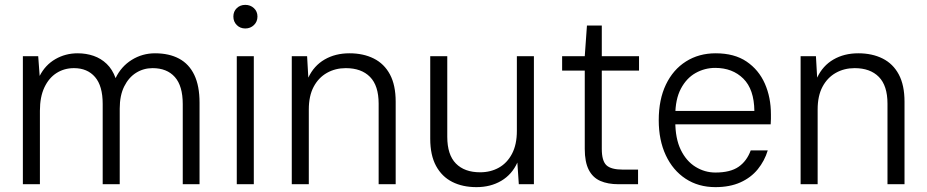

<svg xmlns="http://www.w3.org/2000/svg" viewBox="-20 -757 3808 789"><path d="M74 0V-526H137L143 -445Q166 -490 207.5 -514Q249 -538 299 -538Q334 -538 364.5 -527.5Q395 -517 418.5 -494.5Q442 -472 455 -436Q478 -484 521.5 -511Q565 -538 617 -538Q675 -538 716 -516Q757 -494 778.5 -449Q800 -404 800 -335V0H731V-329Q731 -404 698.5 -440.5Q666 -477 607 -477Q570 -477 539.5 -458Q509 -439 490.5 -402Q472 -365 472 -311V0H402V-330Q402 -404 370.5 -440.5Q339 -477 284 -477Q244 -477 212.5 -457Q181 -437 162.5 -398Q144 -359 144 -302V0Z M953 0V-526H1023V0ZM988 -640Q967 -640 953 -654Q939 -668 939 -689Q939 -710 953 -723.5Q967 -737 988 -737Q1009 -737 1023.5 -723.5Q1038 -710 1038 -689Q1038 -668 1023.5 -654Q1009 -640 988 -640Z M1179 0V-526H1242L1247 -438Q1270 -487 1314 -512.5Q1358 -538 1416 -538Q1473 -538 1516 -516.5Q1559 -495 1582.5 -451Q1606 -407 1606 -339V0H1536V-331Q1536 -405 1500.5 -441Q1465 -477 1401 -477Q1358 -477 1323.5 -457.5Q1289 -438 1269 -400.5Q1249 -363 1249 -307V0Z M1938 12Q1881 12 1838.5 -9.5Q1796 -31 1772 -75Q1748 -119 1748 -187V-526H1818V-195Q1818 -121 1853.5 -85Q1889 -49 1953 -49Q1996 -49 2030 -68Q2064 -87 2084 -125Q2104 -163 2104 -219V-526H2174V0H2112L2106 -89Q2084 -40 2040 -14Q1996 12 1938 12Z M2521 0Q2478 0 2447 -13.5Q2416 -27 2399.5 -59Q2383 -91 2383 -145V-467H2290V-526H2383L2392 -652H2453V-526H2606V-467H2453V-145Q2453 -96 2472 -78Q2491 -60 2540 -60H2602V0Z M2920 12Q2850 12 2797.5 -22.5Q2745 -57 2716 -119Q2687 -181 2687 -263Q2687 -348 2716.5 -409.5Q2746 -471 2799 -504.5Q2852 -538 2921 -538Q2998 -538 3048 -504Q3098 -470 3123 -413.5Q3148 -357 3148 -287Q3148 -278 3148 -268.5Q3148 -259 3147 -246H2738V-301H3080Q3079 -390 3034.5 -434Q2990 -478 2919 -478Q2876 -478 2838.5 -457Q2801 -436 2778 -392.5Q2755 -349 2755 -282V-258Q2755 -188 2777.5 -141.5Q2800 -95 2838 -71.5Q2876 -48 2920 -48Q2981 -48 3015 -71.5Q3049 -95 3065 -139H3135Q3122 -96 3094 -61.5Q3066 -27 3022.5 -7.5Q2979 12 2920 12Z M3270 0V-526H3333L3338 -438Q3361 -487 3405 -512.5Q3449 -538 3507 -538Q3564 -538 3607 -516.5Q3650 -495 3673.5 -451Q3697 -407 3697 -339V0H3627V-331Q3627 -405 3591.5 -441Q3556 -477 3492 -477Q3449 -477 3414.5 -457.5Q3380 -438 3360 -400.5Q3340 -363 3340 -307V0Z"/></svg>

Font: DM Sans 9pt Light
Style: Regular
Weight: 300
Version: Version 4.004;gftools[0.9.30]